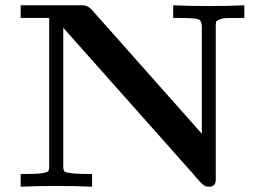

<svg xmlns="http://www.w3.org/2000/svg" viewBox="-20 -706 1004 726"><path d="M58.1 0V-47.9H61Q112.8 -47.9 134.3 -50.5Q155.8 -53.2 160.9 -57.6Q166 -62 166 -74.2V-638.2H58.1V-686H293Q312 -686 328.1 -668L743.2 -200.2V-604Q743.2 -627.9 730 -633.1Q716.8 -638.2 649.9 -638.2H634.8V-686Q701.7 -683.1 770 -683.1Q835.9 -683.1 903.8 -686V-638.2Q861.8 -638.2 841.3 -637.7Q820.8 -637.2 809.8 -632.6Q798.8 -627.9 797.4 -624Q795.9 -620.1 795.9 -607.9V-26.9Q795.9 0 770 0Q766.1 0 762.9 -0.5Q759.8 -1 756.8 -2Q753.9 -2.9 751 -5.4Q748 -7.8 745.6 -9.5Q743.2 -11.2 738 -16.6Q732.9 -22 730 -25.4Q727.1 -28.8 719.5 -37.4Q711.9 -45.9 706.1 -53.2L219.2 -601.1V-71.8Q220.2 -60.5 225.1 -56.9Q230 -53.2 252.9 -50.5Q275.9 -47.9 328.1 -47.9V0Q260.3 -2.9 193.1 -2.9Q126 -2.9 58.1 0Z"/></svg>

Font: CMU Serif
Style: Bold
Weight: 700
Version: Version 0.7.0